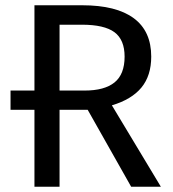

<svg xmlns="http://www.w3.org/2000/svg" viewBox="-20 -709 656 729"><path d="M590.8 0H478L313 -292H206.1V0H110.8V-292H20V-365.2H110.8V-689H292Q421.4 -689 487.8 -639.9Q554.2 -590.8 554.2 -494.1Q554.2 -421.9 517.1 -376.7Q480 -331.5 404.8 -309.1ZM301.8 -365.2Q376.5 -365.2 414.8 -396Q453.1 -426.8 453.1 -494.1Q453.1 -558.1 414.6 -586.7Q376 -615.2 291 -615.2H206.1V-365.2Z"/></svg>

Font: FiraGO
Style: Regular
Weight: 400
Designer: bBox Type
Foundry: bBox Type GmbH
Version: Version 1.001;PS 001.001;hotconv 1.0.88;makeotf.lib2.5.64775